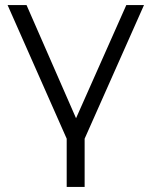

<svg xmlns="http://www.w3.org/2000/svg" viewBox="-20 -546 599 760"><path d="M550 -526H480L281 -78L85 -526H10L244 3V194H315V3Z"/></svg>

Font: Talent
Style: Regular
Weight: 400
Designer: Mike Powis
Version: Version 1.001;hotconv 1.0.109;makeotfexe 2.5.65596